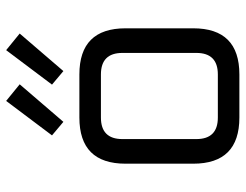

<svg xmlns="http://www.w3.org/2000/svg" viewBox="-107 -691 798 624"><g transform="rotate(-90 292.0 -379.0)"><path d="M72 -150V-370Q72 -520 222 -520H362Q512 -520 512 -370V-150Q512 0 362 0H222Q72 0 72 -150ZM152 -140Q152 -70 222 -70H362Q432 -70 432 -140V-380Q432 -450 362 -450H222Q152 -450 152 -380ZM164 -609 276 -758 330 -714 208 -572ZM329 -609 441 -758 495 -714 373 -572Z"/></g></svg>

Font: Oxanium
Style: Regular
Weight: 400
Designer: Severin Meyer
Version: Version 1.001